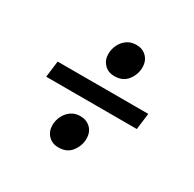

<svg xmlns="http://www.w3.org/2000/svg" viewBox="-115 -633 742 734"><g transform="rotate(30 255.5 -266.5)"><path d="M51 -233 60 -305H460L451 -233ZM226 -22Q198 -22 181 -40Q164 -58 164 -85Q164 -105 173 -124Q182 -143 199 -155.5Q216 -168 240 -168Q267 -168 285 -151Q303 -134 303 -104Q303 -74 283.5 -48Q264 -22 226 -22ZM275 -365Q247 -365 230 -383Q213 -401 213 -427Q213 -448 222 -467Q231 -486 248 -498.5Q265 -511 290 -511Q317 -511 334.5 -493.5Q352 -476 352 -447Q352 -417 332.5 -391Q313 -365 275 -365Z"/></g></svg>

Font: Faustina SemiBold
Style: Italic
Weight: 600
Italic angle: -8°
Designer: Alfonso Garcia
Foundry: http://www.omnibus-type.com
Version: Version 1.200